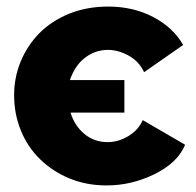

<svg xmlns="http://www.w3.org/2000/svg" viewBox="-20 -555 598 585"><path d="M448 -23Q521 -58 544 -114L415 -189Q401 -158 370.5 -140Q340 -122 308 -122Q267 -122 237 -147Q207 -172 195 -212H359V-311H193Q207 -352 234 -375Q267 -403 309 -403Q340 -403 372 -385.5Q404 -368 419 -335L538 -418Q508 -471 447 -503Q386 -535 310 -535Q245 -535 191.5 -513.5Q138 -492 100 -454Q63 -416 43 -367.5Q23 -319 23 -265Q23 -208 43.5 -157.5Q64 -107 102 -70Q141 -32 192.5 -11Q244 10 305 10Q379 10 448 -23Z"/></svg>

Font: RT Raleway ExtraBold
Style: Regular
Weight: 400
Designer: Matt McInerney, Pablo Impallari, Rodrigo Fuenzalida — Edited by Milan Moffatt in April 2016
Foundry: Matt McInerney, Pablo Impallari, Rodrigo Fuenzalida — Edited by Milan Moffatt in April 2016
Version: Version 3.001